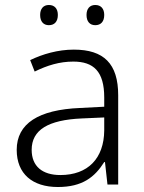

<svg xmlns="http://www.w3.org/2000/svg" viewBox="-20 -740 576 770"><path d="M141 -680C141 -654 154 -639 176 -639C199 -639 212 -654 212 -680C212 -705 199 -720 176 -720C154 -720 141 -705 141 -680ZM327 -680C327 -654 340 -639 362 -639C385 -639 398 -654 398 -680C398 -705 385 -720 362 -720C340 -720 327 -705 327 -680ZM276 -541C212 -541 151 -523 101 -499L119 -453C170 -478 219 -493 274 -493C355 -493 398 -454 398 -349V-312L301 -307C135 -300 47 -245 47 -139C47 -43 110 10 212 10C311 10 360 -30 398 -90H401L411 0H454V-358C454 -485 396 -541 276 -541ZM308 -265 398 -269V-217C397 -105 333 -38 222 -38C150 -38 107 -73 107 -139C107 -219 173 -259 308 -265Z"/></svg>

Font: Noto Sans Gujarati UI Light
Style: Regular
Weight: 300
Designer: Jelle Bosma - Monotype Design Team, Universal Thirst
Foundry: Monotype Imaging Inc.
Version: Version 2.106